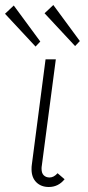

<svg xmlns="http://www.w3.org/2000/svg" viewBox="-91 -737 350 767"><path d="M75 -63Q75 -45 84 -36.5Q93 -28 107 -28Q124 -28 139 -45L167 -21Q142 10 104 10Q73 10 54 -9Q35 -28 35 -61Q35 -72 36 -78L91 -500H132L76 -75Q75 -71 75 -63ZM-71 -682 -36 -715 70 -571 51 -551ZM87 -684 122 -717 228 -573 209 -553Z"/></svg>

Font: Bellota Text Light
Style: Italic
Weight: 300
Italic angle: -7.5°
Designer: Kemie Guaida
Foundry: Kemie Guaida
Version: Version 4.001